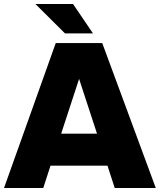

<svg xmlns="http://www.w3.org/2000/svg" viewBox="-20 -934 794 954"><path d="M550 0H754L488 -720H257L0 0H195L231 -111H514ZM156 -914 303 -768H442L343 -914ZM284 -270 373 -542 462 -270Z"/></svg>

Font: Aspekta 850
Style: Regular
Weight: 850
Designer: Ivo Dolenc
Version: Version 2.000